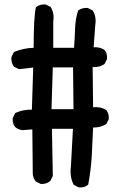

<svg xmlns="http://www.w3.org/2000/svg" viewBox="-20 -774 540 861"><path d="M332.5 65.9 313 56.2 311 55.2 310.1 53.7Q292 19 297.9 -25.9L307.1 -196.3H212.9L216.8 13.7V15.1L216.3 16.1L206.5 35.6L206.1 36.6L205.1 37.6Q187.5 52.7 163.6 50.8H162.6L161.6 50.3L142.1 40.5L140.6 40L140.1 39.1Q137.2 35.6 135 32.2Q132.8 28.8 131.3 24.9Q129.9 21 128.7 16.8Q127.4 12.7 127 8.3V7.8L125 -193.8L80.6 -190.4H80.1H79.6Q62 -192.9 48.8 -203.6L48.3 -204.1Q41.5 -211.9 38.8 -221.9Q36.1 -231.9 37.1 -243.7V-244.6L37.6 -245.6L47.4 -265.1L48.3 -267.1L50.3 -268.1Q84 -283.2 123 -282.2L128.9 -471.2L66.9 -463.9H65.4L64 -464.4L44.4 -474.1L43 -475.1L42 -476.1Q29.3 -493.2 31.2 -517.1V-518.1L31.7 -519L41.5 -538.6L42.5 -540.5L44.4 -541.5Q64.5 -549.8 85.9 -554.4Q107.4 -559.1 130.9 -559.6Q130.9 -694.8 140.6 -739.7L141.1 -741.7L143.1 -743.2Q160.2 -755.9 184.1 -753.9H185.1L186 -753.4L205.6 -743.7L207 -742.7L208 -741.2Q224.6 -714.4 218.8 -677.2V-559.6H312Q315.4 -600.6 316.4 -640.6Q316.9 -662.6 320.1 -683.6Q323.2 -704.6 329.6 -724.1L330.1 -726.1L331.5 -727.5Q348.6 -740.2 372.6 -738.3H373.5L374.5 -737.8L394 -728L395.5 -727.1L396.5 -725.6Q413.1 -698.7 407.2 -661.6L399.9 -562Q413.1 -563 425 -560.3Q437 -557.6 447.3 -550.8L448.2 -550.3L448.7 -549.8Q455.6 -542 458.3 -532Q460.9 -522 460 -510.3V-509.3L459.5 -508.3L449.7 -488.8L448.7 -487.3L447.8 -486.3Q425.3 -471.2 395.5 -473.1L397.5 -293Q430.7 -296.4 455.1 -281.2L456.1 -280.8L456.5 -280.3Q469.7 -264.6 467.8 -240.7V-239.7L467.3 -238.8L457.5 -219.2L456.5 -217.3L455.1 -216.8Q441.9 -209 427.2 -205.3Q412.6 -201.7 397.5 -202.1L391.6 -76.2Q387.7 -11.2 376 51.8L375.5 53.7L374 55.2Q358.4 68.4 334.5 66.4H333.5ZM309.6 -284.2 307.6 -471.7H216.8L210.9 -284.2Z"/></svg>

Font: NaikaiFont
Style: SemiBold
Weight: 600
Version: Version 1.89